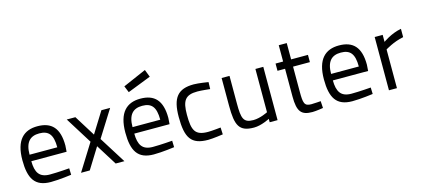

<svg xmlns="http://www.w3.org/2000/svg" viewBox="-60 -1239 3812 1740"><g transform="rotate(-15 1846.0 -369.5)"><path d="M258 -58C159 -58 127 -113 126 -218H457L461 -276C461 -440 392 -510 260 -510C133 -510 50 -437 50 -247C50 -77 99 10 249 10C330 10 443 -6 443 -6L441 -67C441 -67 333 -58 258 -58ZM126 -279C126 -396 174 -443 260 -443C347 -443 386 -399 386 -279Z M534 -500 690 -250 534 0H616L737 -195L859 0H941L784 -250L941 -500H859L737 -304L615 -500Z M1224 -58C1125 -58 1093 -113 1092 -218H1423L1427 -276C1427 -440 1358 -510 1226 -510C1099 -510 1016 -437 1016 -247C1016 -77 1065 10 1215 10C1296 10 1409 -6 1409 -6L1407 -67C1407 -67 1299 -58 1224 -58ZM1092 -279C1092 -396 1140 -443 1226 -443C1313 -443 1352 -399 1352 -279ZM1116 -655 1141 -594 1361 -680 1334 -750Z M1727 -510C1578 -510 1520 -440 1520 -259C1520 -63 1566 10 1726 10C1771 10 1865 -4 1865 -4L1862 -69C1862 -69 1781 -60 1743 -60C1620 -60 1597 -113 1597 -259C1597 -391 1628 -439 1743 -439C1781 -439 1861 -430 1861 -430L1863 -495C1863 -495 1773 -510 1727 -510Z M2304 -500V-94C2304 -94 2233 -57 2167 -57C2073 -57 2061 -102 2061 -240V-500H1987V-239C1987 -54 2016 10 2156 10C2226 10 2304 -32 2304 -32V0H2378V-500Z M2797 -432V-500H2639V-653H2564V-500H2493V-432H2564V-172C2564 -28 2600 11 2703 11C2738 11 2804 0 2804 0L2800 -65C2800 -65 2739 -60 2711 -60C2645 -60 2639 -90 2639 -199V-432Z M3087 -58C2988 -58 2956 -113 2955 -218H3286L3290 -276C3290 -440 3221 -510 3089 -510C2962 -510 2879 -437 2879 -247C2879 -77 2928 10 3078 10C3159 10 3272 -6 3272 -6L3270 -67C3270 -67 3162 -58 3087 -58ZM2955 -279C2955 -396 3003 -443 3089 -443C3176 -443 3215 -399 3215 -279Z M3423 0H3498V-363C3498 -363 3578 -414 3672 -432V-510C3575 -492 3498 -434 3498 -434V-500H3423Z"/></g></svg>

Font: TitilliumText22L
Style: 400 wt
Weight: 400
Designer: Campivisivi
Foundry: Campivisivi
Version: 1.000